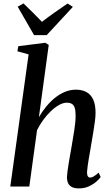

<svg xmlns="http://www.w3.org/2000/svg" viewBox="-20 -1060 628 1091"><path d="M427.5 10.5Q404 10.5 389 3Q374 -4.5 367.2 -18.8Q360.5 -33 360.5 -54.5Q361 -67 363.5 -86.5Q366 -106 369.8 -129Q373.5 -152 377.8 -176Q382 -200 386 -222.5Q389.5 -245 393.8 -269.5Q398 -294 401.8 -318.2Q405.5 -342.5 407.8 -365Q410 -387.5 409.5 -406Q409.5 -432.5 404.2 -448Q399 -463.5 388 -470Q377 -476.5 359.5 -476.5Q339.5 -476.5 316.2 -463.8Q293 -451 269.8 -429Q246.5 -407 226 -379Q205.5 -351 190.5 -320.5L146.5 0H38.5L142.5 -751L79 -768.5L84 -797.5L237 -817L257 -805L201 -394Q219 -425.5 242 -453.8Q265 -482 292 -503.8Q319 -525.5 349 -538Q379 -550.5 411 -550.5Q446 -550.5 471 -537Q496 -523.5 509.5 -494.5Q523 -465.5 523 -418.5Q523 -398 519 -368Q515 -338 509.5 -305Q504 -272 499 -243Q495.5 -222.5 491.8 -200.2Q488 -178 484.2 -156.5Q480.5 -135 478 -115.8Q475.5 -96.5 474.5 -82Q474.5 -65.5 479.2 -58.2Q484 -51 491.5 -51Q501.5 -51 512.5 -57.5Q523.5 -64 540.5 -79L552 -54Q545.5 -44.5 528.8 -29.2Q512 -14 486.5 -1.8Q461 10.5 427.5 10.5ZM173.5 -860.5 80.5 -1022 113.5 -1040.5Q140 -1015 166.5 -988.8Q193 -962.5 218.5 -936Q252.5 -962.5 289.2 -988.2Q326 -1014 364 -1040L394 -1021L245.5 -860.5Z"/></svg>

Font: Merriweather 60pt Medium
Style: Italic
Weight: 500
Italic angle: -7.8°
Version: Version 2.101